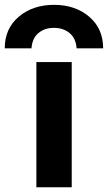

<svg xmlns="http://www.w3.org/2000/svg" viewBox="-56 -784 453 806"><path d="M96.7 2V-523.4H245.1V2ZM377 -581.1H265.6Q262.7 -623 236.3 -645Q210 -667 170.4 -667Q130.9 -667 105 -645Q79.1 -623 76.2 -581.1H-36.1Q-36.1 -664.1 22.9 -713.9Q82 -763.7 170.9 -763.7Q259.8 -763.7 318.4 -713.9Q377 -664.1 377 -581.1Z"/></svg>

Font: Nasu
Style: Bold
Weight: 700
Designer: Ryoko NISHIZUKA (kana &amp; ideographs); Paul D. Hunt (Latin, Greek &amp; Cyrillic); Wenlong ZHANG (bopomofo); Sandoll C
Version: Version 2014.1215